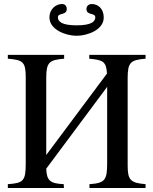

<svg xmlns="http://www.w3.org/2000/svg" viewBox="-20 -935 763 955"><path d="M704 0V-19C629 -25 615 -40 615 -111V-548C615 -625 630 -637 704 -643V-662H424V-643C492 -637 509 -629 512 -569L210 -164V-548C210 -626 226 -637 299 -643V-662H19V-643C96 -637 108 -626 108 -548V-122C108 -36 97 -24 19 -19V0H298L297 -19C229 -22 212 -37 210 -96L513 -503V-124C513 -40 503 -24 425 -19V0ZM496 -848C496 -892 467 -915 437 -915C423 -915 410 -907 410 -890C410 -857 454 -873 454 -849C454 -827 433 -809 361 -809C289 -809 268 -827 268 -849C268 -873 312 -857 312 -890C312 -907 302 -915 288 -915C260 -915 226 -892 226 -848C226 -787 308 -757 361 -757C414 -757 496 -786 496 -848Z"/></svg>

Font: XITS Math
Style: Regular
Weight: 400
Designer: MicroPress Inc., with final additions and corrections provided by Coen Hoffman, Elsevier (retired)
Version: Version 1.302